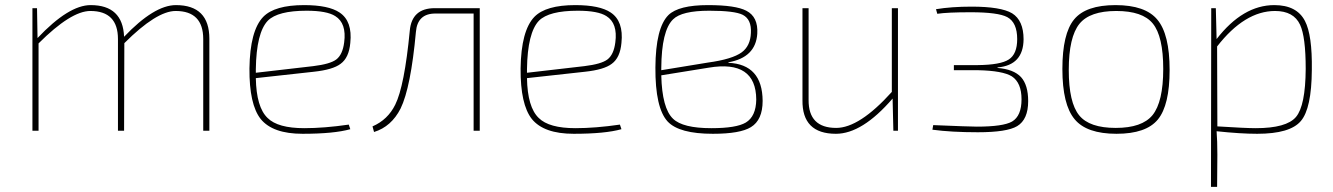

<svg xmlns="http://www.w3.org/2000/svg" viewBox="-20 -512 5220 752"><path d="M127 -363Q249 -492 335 -492Q461 -492 466 -368Q584 -492 669 -492Q800 -492 800 -360V0H776V-359Q776 -469 668 -469Q593 -469 467 -343L466 0H442V-359Q442 -469 334 -469Q258 -469 131 -342V0H107V-480H125Z M1352 -6Q1288 12 1165 12Q1048 12 1001 -46Q956 -103 957 -244Q959 -392 1011 -446Q1056 -492 1171 -492Q1267 -492 1310 -463Q1361 -429 1352 -344Q1347 -286 1314 -262Q1284 -239 1209 -231L982 -206Q984 -92 1028 -50Q1068 -10 1172 -10Q1250 -10 1346 -24ZM1207 -253Q1273 -261 1297 -279Q1322 -298 1328 -346Q1338 -421 1293 -449Q1260 -470 1181 -470Q1068 -470 1029 -431Q984 -384 982 -241V-227Z M1859 0H1835V-459H1685Q1615 -459 1609 -387Q1589 -169 1549 -87Q1513 -16 1445 5L1439 -17Q1499 -43 1528 -102Q1564 -174 1585 -392Q1593 -480 1683 -480H1859Z M2414 -6Q2350 12 2227 12Q2110 12 2063 -46Q2018 -103 2019 -244Q2021 -392 2073 -446Q2118 -492 2233 -492Q2329 -492 2372 -463Q2423 -429 2414 -344Q2409 -286 2376 -262Q2346 -239 2271 -231L2044 -206Q2046 -92 2090 -50Q2130 -10 2234 -10Q2312 -10 2408 -24ZM2269 -253Q2335 -261 2359 -279Q2384 -298 2390 -346Q2400 -421 2355 -449Q2322 -470 2243 -470Q2130 -470 2091 -431Q2046 -384 2044 -241V-227Z M2833 -266Q2966 -260 2967 -117Q2967 -42 2921 -14Q2879 12 2772 12Q2640 12 2595 -36Q2546 -89 2547 -248Q2548 -403 2598 -453Q2638 -492 2753 -492Q2861 -492 2903 -470Q2950 -446 2946 -380Q2940 -287 2833 -268ZM2753 -267Q2848 -280 2885 -307Q2919 -332 2921 -383Q2924 -436 2889 -454Q2857 -470 2758 -470Q2650 -470 2616 -436Q2571 -392 2570 -245V-237ZM2570 -217Q2573 -88 2616 -47Q2654 -10 2766 -10Q2864 -10 2901 -32Q2941 -56 2942 -122Q2941 -278 2756 -247Z M3497 0H3479L3476 -126Q3357 12 3254 12Q3121 12 3123 -120V-480H3147V-121Q3146 -11 3255 -11Q3346 -11 3473 -152V-480H3497Z M3646 -476Q3707 -486 3785 -486Q3900 -486 3944 -460Q3989 -432 3989 -358Q3988 -257 3888 -248L3886 -246Q3950 -241 3979 -210Q4007 -179 4007 -116Q4007 -44 3964 -18Q3924 6 3810 6Q3706 6 3632 -4L3635 -22Q3779 -16 3806 -16Q3909 -16 3944 -36Q3981 -58 3981 -123Q3981 -188 3943 -213Q3907 -235 3811 -237H3716V-257H3810Q3899 -258 3931 -279Q3964 -300 3964 -359Q3964 -424 3925 -445Q3889 -464 3782 -464Q3691 -464 3651 -458Z M4513 -435Q4561 -378 4561 -238Q4561 -100 4515 -44Q4469 12 4353 12Q4236 12 4189 -45Q4141 -102 4141 -242Q4141 -380 4187 -436Q4233 -492 4349 -492Q4466 -492 4513 -435ZM4208 -419Q4166 -367 4166 -238Q4166 -110 4207 -60Q4247 -11 4350 -11Q4453 -11 4494 -61Q4536 -113 4536 -242Q4536 -370 4495 -420Q4455 -469 4352 -469Q4249 -469 4208 -419Z M4745 -359Q4848 -492 4971 -492Q5059 -492 5091 -430Q5120 -375 5118 -238Q5117 -87 5075 -38Q5033 12 4904 12Q4838 12 4745 2Q4748 39 4748 94L4747 220H4723L4724 -480H4742ZM4748 -17Q4858 -10 4898 -10Q5019 -10 5056 -54Q5093 -98 5094 -242Q5094 -368 5072 -415Q5047 -469 4974 -469Q4855 -469 4747 -330Z"/></svg>

Font: Taylor Sans Thin
Style: Regular
Weight: 100
Italic angle: -8°
Designer: Natanael Gama
Version: Version 1.001 September 8, 2015